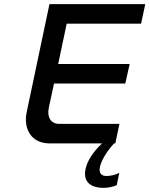

<svg xmlns="http://www.w3.org/2000/svg" viewBox="-20 -690 719 924"><path d="M218 -670 109 -153C90 -67 134 0 217 0H471C429 40 400 84 392 122C379 181 411 214 479 214C499 214 521 210 542 201L554 142C534 152 512 157 492 157C466 157 455 141 461 113C468 82 492 41 529 0H535L537 -9L538 -10H537L555 -94H264C225 -94 205 -127 215 -172L240 -288H583L604 -382H260L301 -576H659L679 -670Z"/></svg>

Font: LT Wave Mono Medium
Style: Italic
Weight: 500
Designer: Daniel Lyons
Version: Version 2.5 (Glyphs App)